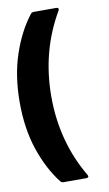

<svg xmlns="http://www.w3.org/2000/svg" viewBox="-95 -806 537 944"><g transform="rotate(-10 173.0 -334.0)"><path d="M128 84Q69 8 34 -96.5Q-1 -201 -1 -332Q-1 -463 34.5 -569.5Q70 -676 129 -752Q135 -759 144 -759H257Q264 -759 266.5 -755Q269 -751 266 -745Q157 -559 157 -333Q157 -107 266 77Q268 81 268 83Q268 91 257 91H143Q134 91 128 84Z"/></g></svg>

Font: Amber EN
Style: Bold
Weight: 700
Designer: Jeremy Tribby
Foundry: Tribby Type
Version: Version 1.408 November 24, 2021